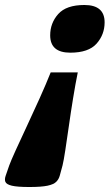

<svg xmlns="http://www.w3.org/2000/svg" viewBox="-86 -548 449 769"><path d="M195.5 -337Q115 -337 115 -406.5Q115 -455.5 147.2 -491.8Q179.5 -528 252 -528Q333 -528 333 -458.5Q333 -409.5 300.8 -373.2Q268.5 -337 195.5 -337ZM-63 155 -49 114.5Q-42.5 96.5 -23.2 54Q-4 11.5 21.8 -43.2Q47.5 -98 73 -154.8Q98.5 -211.5 117 -258H225.5Q216 -211.5 206.8 -154.8Q197.5 -98 189.8 -43.2Q182 11.5 175.5 54Q169 96.5 164.5 114.5L153.5 155Q149.5 170 139.2 180.2Q129 190.5 104.2 195.8Q79.5 201 31.5 201Q-16.5 201 -38.5 195.8Q-60.5 190.5 -64.5 180.2Q-68.5 170 -63 155Z"/></svg>

Font: Newsreader Caption
Style: Bold Italic
Weight: 700
Italic angle: -17°
Designer: Hugues Gentile
Foundry: Production Type
Version: Version 1.001